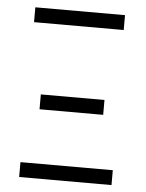

<svg xmlns="http://www.w3.org/2000/svg" viewBox="-48 -665 534 704"><g transform="rotate(5 219.0 -312.5)"><path d="M383.8 -625V-570.3H53.7V-625ZM335.9 -308.6V-253.9H101.6V-308.6ZM388.7 -54.7V0H48.8V-54.7Z"/></g></svg>

Font: Sudo Light
Style: Regular
Weight: 300
Monospace: yes
Designer: Jens Kutilek
Foundry: Jens Kutilek
Version: Version 0.040